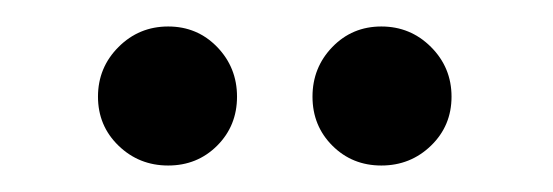

<svg xmlns="http://www.w3.org/2000/svg" viewBox="-20 -703 418 145"><path d="M107 -578Q85 -578 69.5 -593Q54 -608 54 -630Q54 -652 69.5 -667.5Q85 -683 107 -683Q129 -683 144 -667.5Q159 -652 159 -630Q159 -608 144 -593Q129 -578 107 -578ZM268 -578Q246 -578 231 -593Q216 -608 216 -630Q216 -652 231 -667.5Q246 -683 268 -683Q290 -683 305.5 -667.5Q321 -652 321 -630Q321 -608 305.5 -593Q290 -578 268 -578Z"/></svg>

Font: Epunda Sans
Style: Regular
Weight: 400
Designer: Simon Atzbach
Foundry: typofactur
Version: Version 2.204; ttfautohint (v1.8.4.7-5d5b)